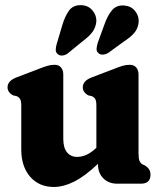

<svg xmlns="http://www.w3.org/2000/svg" viewBox="-20 -730 638 763"><path d="M64.5 -136.5V-309.5Q64.5 -329 59.8 -336.5Q55 -344 46 -348L32 -351Q10 -363 10 -383Q10 -408.5 44.5 -422L133.5 -456Q156 -465 169.8 -468.8Q183.5 -472.5 197 -472.5Q213.5 -472.5 222.5 -461.8Q231.5 -451 231.5 -434V-178Q231.5 -143 246.2 -124.8Q261 -106.5 286.5 -106.5Q304 -106.5 322.2 -114.2Q340.5 -122 360 -140L363 -143V-309.5Q363 -329 358.5 -336.5Q354 -344 344.5 -348L331 -351Q309 -363 309 -383Q309 -408.5 343.5 -422L432.5 -456Q454.5 -465 468.5 -468.8Q482.5 -472.5 496 -472.5Q512.5 -472.5 521.5 -461.8Q530.5 -451 530.5 -434V-121.5Q530.5 -99.5 534.5 -90.5Q538.5 -81.5 546 -77L556 -72.5Q567 -65.5 572.5 -57Q578 -48.5 578 -35.5Q578 0 539.5 0H446Q412 0 390.8 -21.2Q369.5 -42.5 369.5 -75.5V-79Q316.5 -29 274.2 -8Q232 13 194 13Q135.5 13 100 -27.5Q64.5 -68 64.5 -136.5ZM227 -628Q237.5 -664.5 254 -687.5Q270.5 -710.5 303 -709.5Q330 -708.5 346.5 -689.8Q363 -671 363 -647Q361.5 -623.5 349.2 -605.5Q337 -587.5 309.5 -567L249.5 -518Q240.5 -511 229.2 -509.5Q218 -508 210 -514.5Q201.5 -521 201.5 -531.2Q201.5 -541.5 205 -554ZM394.5 -631.5Q407 -667.5 425 -689.2Q443 -711 475 -708Q502 -705.5 517.5 -685.5Q533 -665.5 531 -641.5Q528.5 -618 515 -601Q501.5 -584 473 -565.5L410.5 -520Q400.5 -514 389.5 -513Q378.5 -512 371 -519Q363 -526.5 363.8 -536.5Q364.5 -546.5 368 -558.5Z"/></svg>

Font: Fraunces 72pt S100
Style: Bold
Weight: 700
Version: Version 1.000; ttfautohint (v1.8.3)